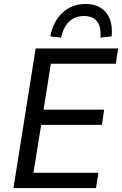

<svg xmlns="http://www.w3.org/2000/svg" viewBox="-20 -950 617 970"><path d="M48 0 160 -705H577L565 -628H237L200 -396H506L495 -319H188L149 -77H477L465 0ZM289 -760 234 -766Q250 -845 297.5 -887.5Q345 -930 413 -930Q458 -930 489 -910.5Q520 -891 534.5 -854.5Q549 -818 544 -766L487 -760Q492 -813 471 -841Q450 -869 404 -869Q359 -869 329.5 -841Q300 -813 289 -760Z"/></svg>

Font: Nunito Sans 10pt SemiCondensed Medium
Style: Italic
Weight: 500
Width: 4
Italic angle: -9°
Designer: Vernon Adams
Foundry: Vernon Adams
Version: Version 3.101;gftools[0.9.27]